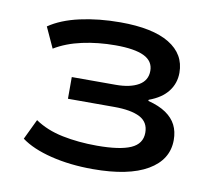

<svg xmlns="http://www.w3.org/2000/svg" viewBox="-63 -580 752 662"><g transform="rotate(10 313.0 -248.5)"><path d="M301 9Q221 9 154.5 -7.5Q88 -24 49 -53L83 -124Q124 -96 180 -84.5Q236 -73 301 -73Q381 -73 419.5 -90Q458 -107 458 -146Q458 -183 427 -199Q396 -215 337 -215H175V-291H329Q379 -291 408.5 -308Q438 -325 438 -359Q438 -393 405 -409Q372 -425 305 -425Q244 -425 189 -413Q134 -401 93 -376L60 -448Q102 -477 167 -491.5Q232 -506 308 -506Q421 -506 479.5 -470.5Q538 -435 538 -370Q538 -333 516 -304.5Q494 -276 450 -260L449 -256Q488 -246 512 -229.5Q536 -213 547.5 -190.5Q559 -168 559 -138Q559 -69 492.5 -30Q426 9 301 9Z"/></g></svg>

Font: Nunito Sans 7pt SemiExpanded Medium
Style: Regular
Weight: 500
Width: 6
Designer: Vernon Adams
Foundry: Vernon Adams
Version: Version 3.101;gftools[0.9.27]